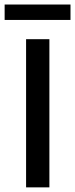

<svg xmlns="http://www.w3.org/2000/svg" viewBox="-41 -808 324 828"><path d="M172 0H71.5V-639H172ZM-21 -722V-788.5H263V-722Z"/></svg>

Font: Anek Latin Medium
Style: Regular
Weight: 500
Designer: Yesha Goshar
Foundry: Ek Type
Version: Version 1.003